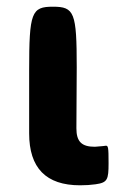

<svg xmlns="http://www.w3.org/2000/svg" viewBox="-20 -548 376 573"><path d="M219 5C236 5 251 4 265 2C301 -3 304 -12 304 -61C304 -109 303 -114 295 -113L287 -112L263 -110C224 -110 208 -125 208 -165L209 -347C209 -511 202 -528 138 -528C74 -528 67 -511 67 -339V-150C67 -47 117 5 219 5Z"/></svg>

Font: Asimov Print
Style: A
Weight: 500
Designer: Google
Version: Version 2.000980: 2014